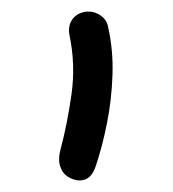

<svg xmlns="http://www.w3.org/2000/svg" viewBox="-20 -737 299 332"><path d="M118 -425Q108 -425 98 -431Q88 -437 84 -449.5Q80 -462 85 -480Q96 -521 103.5 -573Q111 -625 100 -677Q98 -688 101.5 -697Q105 -706 113.5 -711.5Q122 -717 133 -717Q145 -717 155 -709.5Q165 -702 167 -690Q176 -650 174.5 -607Q173 -564 165 -524Q157 -484 146 -451Q138 -425 118 -425Z"/></svg>

Font: Shantell Sans Light Light
Style: Regular
Weight: 300
Version: Version 1.008;[ac192a2d6]